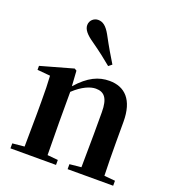

<svg xmlns="http://www.w3.org/2000/svg" viewBox="-151 -972 987 1089"><g transform="rotate(20 342.5 -427.5)"><path d="M417 -644C392 -685 367 -726 330 -795C306 -838 284 -855 255 -855C231 -855 206 -836 206 -806C206 -779 228 -754 269 -726C327 -685 362 -657 397 -628ZM450 0H656V-30L590 -36C588 -93 587 -177 587 -235V-361C587 -493 527 -552 434 -552C369 -552 310 -526 243 -450L237 -542L224 -550L28 -495V-471L106 -464C109 -415 110 -376 110 -310V-235C110 -180 109 -94 108 -37L36 -30V0H311V-30L247 -36L245 -235V-417C295 -464 342 -484 376 -484C427 -484 453 -454 453 -370V-235L451 -37L381 -30V0Z"/></g></svg>

Font: Noto Serif KR
Style: Bold
Weight: 700
Designer: Ryoko NISHIZUKA 西塚涼子 (kana & ideographs); Frank Grießhammer (Latin, Greek & Cyrillic); Wenlong ZHANG 张文龙 (bopomofo); San
Foundry: Adobe
Version: Version 2.001;hotconv 1.1.0;makeotfexe 2.6.0